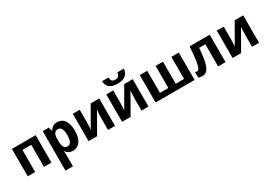

<svg xmlns="http://www.w3.org/2000/svg" viewBox="35 -1919 4661 3301"><g transform="rotate(-30 2366.0 -268.5)"><path d="M541 -544H70V0H218V-438H393V0H541Z M973 -554C898 -554 855 -517 829 -473H821L801 -544H681V240H829V20C829 -6 826 -36 822 -61H829C854 -24 894 10 969 10C1083 10 1165 -88 1165 -273C1165 -458 1090 -554 973 -554ZM923 -443C984 -443 1014 -384 1014 -275C1014 -166 984 -103 925 -103C851 -103 829 -164 829 -274V-290C829 -393 854 -443 923 -443Z M1416 -544H1278V0H1447L1672 -393C1669 -363 1664 -283 1664 -234V0H1803V-544H1634L1408 -151C1411 -172 1416 -268 1416 -310Z M2427 -777H2297C2292 -708 2258 -686 2209 -686C2152 -686 2126 -704 2121 -777H1993C2001 -670 2055 -606 2208 -606C2359 -606 2417 -674 2427 -777ZM2081 -544H1943V0H2112L2337 -393C2334 -363 2329 -283 2329 -234V0H2468V-544H2299L2073 -151C2076 -172 2081 -268 2081 -310Z M3383 -544H3235V-106H3069V-544H2923V-106H2756V-544H2608V0H3383Z M3997 0V-544H3597C3574 -196 3543 -106 3498 -106C3483 -106 3470 -110 3457 -115V-5C3477 5 3504 10 3532 10C3659 10 3701 -116 3727 -439H3849V0Z M4275 -544H4137V0H4306L4531 -393C4528 -363 4523 -283 4523 -234V0H4662V-544H4493L4267 -151C4270 -172 4275 -268 4275 -310Z"/></g></svg>

Font: Noto Sans Display
Style: Bold
Weight: 700
Designer: Monotype Design Team
Foundry: Monotype Imaging Inc.
Version: Version 1.900